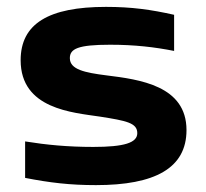

<svg xmlns="http://www.w3.org/2000/svg" viewBox="-20 -529 599 558"><path d="M271 -190C347 -178 379 -172 379 -142C379 -114 341 -102 251 -102C177 -102 115 -108 53 -118V-12C125 2 183 9 259 9C430 9 522 -40 522 -151C522 -280 386 -298 289 -310C226 -318 183 -327 183 -360C183 -387 206 -399 300 -399C372 -399 430 -392 486 -381V-486C419 -501 363 -509 288 -509C121 -509 40 -460 40 -354C40 -212 191 -202 271 -190Z"/></svg>

Font: LT Wave Bold
Style: Regular
Weight: 700
Designer: Daniel Lyons
Version: Version 2.5 (Glyphs App)